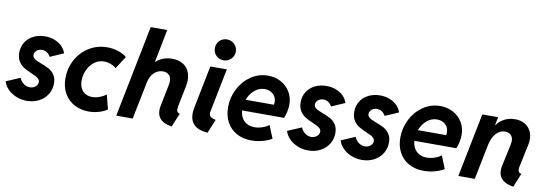

<svg xmlns="http://www.w3.org/2000/svg" viewBox="-57 -1151 4410 1550"><g transform="rotate(10 2147.5 -376.0)"><path d="M1 -118.2 115.2 -167Q124 -142.1 147.9 -123Q171.9 -104 201.2 -104Q218.8 -104 233.6 -111.6Q248.5 -119.1 257.1 -131.3Q265.6 -143.6 265.6 -157.7Q265.6 -171.9 256.6 -182.1Q247.6 -192.4 233.9 -199.7Q220.2 -207 194.8 -217.8Q155.8 -234.4 130.6 -249.8Q105.5 -265.1 87.2 -293.5Q68.8 -321.8 68.8 -365.2Q68.8 -414.6 93 -452.1Q117.2 -489.7 159.2 -510.3Q201.2 -530.8 252.9 -530.8Q297.4 -530.8 333.7 -515.9Q370.1 -501 393.6 -476.3Q417 -451.7 425.8 -421.9L315.9 -374Q306.2 -393.6 288.3 -406.2Q270.5 -418.9 246.6 -418.9Q228.5 -418.9 214.6 -411.6Q200.7 -404.3 192.9 -392.3Q185.1 -380.4 185.1 -367.7Q185.1 -353.5 194.6 -343.3Q204.1 -333 218.8 -325.9Q233.4 -318.8 258.8 -309.1Q298.8 -294.4 324.7 -280Q350.6 -265.6 369.4 -238.3Q388.2 -210.9 388.2 -167.5Q388.2 -117.7 362.8 -77.6Q337.4 -37.6 293.5 -14.9Q249.5 7.8 195.8 7.8Q148.4 7.8 107.2 -9.3Q65.9 -26.4 38.1 -55.4Q10.3 -84.5 1 -118.2Z M471.7 -226.1Q471.7 -308.6 509.3 -378.4Q546.9 -448.2 613.5 -489.5Q680.2 -530.8 762.7 -530.8Q813 -530.8 855.7 -515.4Q898.4 -500 922.4 -479L855.5 -375.5Q840.3 -392.6 811.8 -403.1Q783.2 -413.6 755.4 -413.6Q711.9 -413.6 677.2 -387.2Q642.6 -360.8 623 -318.4Q603.5 -275.9 603.5 -229.5Q603.5 -176.8 631.8 -145.5Q660.2 -114.3 710.4 -114.3Q739.7 -114.3 770.5 -126Q801.3 -137.7 823.7 -154.8L853.5 -37.1Q823.7 -16.6 783.7 -5.4Q743.7 5.9 702.6 5.9Q637.2 5.9 584.7 -22Q532.2 -49.8 502 -102.5Q471.7 -155.3 471.7 -226.1Z M1263.7 -104.5Q1263.7 -122.6 1268.1 -143.6L1302.7 -315.4Q1306.2 -332 1306.2 -347.2Q1306.2 -381.8 1287.8 -399.7Q1269.5 -417.5 1238.8 -417.5Q1196.8 -417.5 1165.8 -387.5Q1134.8 -357.4 1125 -307.1L1063 0H928.2L1078.1 -752H1213.4L1160.6 -481.9H1163.1Q1188.5 -506.3 1222.4 -518.6Q1256.3 -530.8 1294.4 -530.8Q1343.8 -530.8 1378.2 -511.5Q1412.6 -492.2 1429.7 -458.3Q1446.8 -424.3 1446.8 -381.3Q1446.8 -361.3 1441.9 -334.5L1407.7 -164.1Q1404.8 -147.9 1404.8 -137.2Q1404.8 -122.1 1410.9 -114.7Q1417 -107.4 1430.7 -104L1383.8 8.3Q1263.7 -8.8 1263.7 -104.5Z M1532.2 -123.5Q1532.2 -147.5 1538.1 -175.3L1607.4 -522.9H1742.7L1670.9 -163.1Q1669.4 -156.7 1669.4 -151.4Q1669.4 -129.4 1685.3 -119.9Q1701.2 -110.4 1724.6 -105.5L1677.7 7.8Q1603 2 1567.6 -31.5Q1532.2 -64.9 1532.2 -123.5ZM1617.7 -675.8Q1617.7 -699.2 1628.9 -719Q1640.1 -738.8 1659.7 -750Q1679.2 -761.2 1703.1 -761.2Q1726.6 -761.2 1746.3 -749.8Q1766.1 -738.3 1777.6 -718.8Q1789.1 -699.2 1789.1 -675.8Q1789.1 -652.3 1777.6 -632.8Q1766.1 -613.3 1746.3 -601.8Q1726.6 -590.3 1703.1 -590.3Q1679.2 -590.3 1659.7 -601.6Q1640.1 -612.8 1628.9 -632.6Q1617.7 -652.3 1617.7 -675.8Z M1805.2 -224.6Q1805.2 -303.2 1841.1 -374Q1877 -444.8 1939.9 -487.8Q2002.9 -530.8 2080.1 -530.8Q2140.1 -530.8 2188 -504.2Q2235.8 -477.5 2262.5 -431.9Q2289.1 -386.2 2289.1 -331.1Q2289.1 -303.2 2282.5 -272.5Q2275.9 -241.7 2266.1 -217.8H1921.4Q1925.3 -165 1957.3 -133.3Q1989.3 -101.6 2042 -101.6Q2074.7 -101.6 2107.2 -112.8Q2139.6 -124 2160.2 -141.1L2203.1 -35.2Q2167.5 -14.6 2124.5 -3.4Q2081.5 7.8 2037.6 7.8Q1966.3 7.8 1913.8 -21.5Q1861.3 -50.8 1833.3 -103.3Q1805.2 -155.8 1805.2 -224.6ZM2166 -307.6Q2168.5 -317.4 2168.5 -329.1Q2168.5 -355.5 2156.2 -376Q2144 -396.5 2122.1 -408Q2100.1 -419.4 2072.8 -419.4Q2026.4 -419.4 1989.5 -387.9Q1952.6 -356.4 1934.6 -307.6Z M2307.6 -118.2 2421.9 -167Q2430.7 -142.1 2454.6 -123Q2478.5 -104 2507.8 -104Q2525.4 -104 2540.3 -111.6Q2555.2 -119.1 2563.7 -131.3Q2572.3 -143.6 2572.3 -157.7Q2572.3 -171.9 2563.2 -182.1Q2554.2 -192.4 2540.5 -199.7Q2526.9 -207 2501.5 -217.8Q2462.4 -234.4 2437.3 -249.8Q2412.1 -265.1 2393.8 -293.5Q2375.5 -321.8 2375.5 -365.2Q2375.5 -414.6 2399.7 -452.1Q2423.8 -489.7 2465.8 -510.3Q2507.8 -530.8 2559.6 -530.8Q2604 -530.8 2640.4 -515.9Q2676.8 -501 2700.2 -476.3Q2723.6 -451.7 2732.4 -421.9L2622.6 -374Q2612.8 -393.6 2595 -406.2Q2577.1 -418.9 2553.2 -418.9Q2535.2 -418.9 2521.2 -411.6Q2507.3 -404.3 2499.5 -392.3Q2491.7 -380.4 2491.7 -367.7Q2491.7 -353.5 2501.2 -343.3Q2510.7 -333 2525.4 -325.9Q2540 -318.8 2565.4 -309.1Q2605.5 -294.4 2631.3 -280Q2657.2 -265.6 2676 -238.3Q2694.8 -210.9 2694.8 -167.5Q2694.8 -117.7 2669.4 -77.6Q2644 -37.6 2600.1 -14.9Q2556.2 7.8 2502.4 7.8Q2455.1 7.8 2413.8 -9.3Q2372.6 -26.4 2344.7 -55.4Q2316.9 -84.5 2307.6 -118.2Z M2747.1 -118.2 2861.3 -167Q2870.1 -142.1 2894 -123Q2918 -104 2947.3 -104Q2964.8 -104 2979.7 -111.6Q2994.6 -119.1 3003.2 -131.3Q3011.7 -143.6 3011.7 -157.7Q3011.7 -171.9 3002.7 -182.1Q2993.7 -192.4 2980 -199.7Q2966.3 -207 2940.9 -217.8Q2901.9 -234.4 2876.7 -249.8Q2851.6 -265.1 2833.3 -293.5Q2814.9 -321.8 2814.9 -365.2Q2814.9 -414.6 2839.1 -452.1Q2863.3 -489.7 2905.3 -510.3Q2947.3 -530.8 2999 -530.8Q3043.5 -530.8 3079.8 -515.9Q3116.2 -501 3139.6 -476.3Q3163.1 -451.7 3171.9 -421.9L3062 -374Q3052.2 -393.6 3034.4 -406.2Q3016.6 -418.9 2992.7 -418.9Q2974.6 -418.9 2960.7 -411.6Q2946.8 -404.3 2939 -392.3Q2931.2 -380.4 2931.2 -367.7Q2931.2 -353.5 2940.7 -343.3Q2950.2 -333 2964.8 -325.9Q2979.5 -318.8 3004.9 -309.1Q3044.9 -294.4 3070.8 -280Q3096.7 -265.6 3115.5 -238.3Q3134.3 -210.9 3134.3 -167.5Q3134.3 -117.7 3108.9 -77.6Q3083.5 -37.6 3039.6 -14.9Q2995.6 7.8 2941.9 7.8Q2894.5 7.8 2853.3 -9.3Q2812 -26.4 2784.2 -55.4Q2756.3 -84.5 2747.1 -118.2Z M3217.3 -224.6Q3217.3 -303.2 3253.2 -374Q3289.1 -444.8 3352.1 -487.8Q3415 -530.8 3492.2 -530.8Q3552.2 -530.8 3600.1 -504.2Q3647.9 -477.5 3674.6 -431.9Q3701.2 -386.2 3701.2 -331.1Q3701.2 -303.2 3694.6 -272.5Q3688 -241.7 3678.2 -217.8H3333.5Q3337.4 -165 3369.4 -133.3Q3401.4 -101.6 3454.1 -101.6Q3486.8 -101.6 3519.3 -112.8Q3551.8 -124 3572.3 -141.1L3615.2 -35.2Q3579.6 -14.6 3536.6 -3.4Q3493.7 7.8 3449.7 7.8Q3378.4 7.8 3325.9 -21.5Q3273.4 -50.8 3245.4 -103.3Q3217.3 -155.8 3217.3 -224.6ZM3578.1 -307.6Q3580.6 -317.4 3580.6 -329.1Q3580.6 -355.5 3568.4 -376Q3556.2 -396.5 3534.2 -408Q3512.2 -419.4 3484.9 -419.4Q3438.5 -419.4 3401.6 -387.9Q3364.7 -356.4 3346.7 -307.6Z M4062 -104.5Q4062 -122.6 4066.4 -143.1L4105 -323.7Q4108.4 -341.8 4108.4 -351.6Q4108.4 -383.8 4089.8 -401.1Q4071.3 -418.5 4042 -418.5Q3999.5 -418.5 3968.5 -383.5Q3937.5 -348.6 3924.8 -287.6L3867.2 0H3732.4L3836.9 -522.9H3966.8L3953.1 -455.6H3955.1Q3982.9 -493.2 4021 -512Q4059.1 -530.8 4105.5 -530.8Q4147.9 -530.8 4180.7 -513.4Q4213.4 -496.1 4231.4 -464.4Q4249.5 -432.6 4249.5 -390.1Q4249.5 -367.2 4244.6 -344.2L4206.5 -164.6Q4203.1 -149.4 4203.1 -137.7Q4203.1 -122.6 4209.7 -115Q4216.3 -107.4 4230.5 -104.5L4184.1 8.3Q4062 -10.3 4062 -104.5Z"/></g></svg>

Font: Reddit Sans Fudge
Style: Bold
Weight: 700
Italic angle: -11.25°
Designer: Stephen Hutchings
Version: Version 1.013